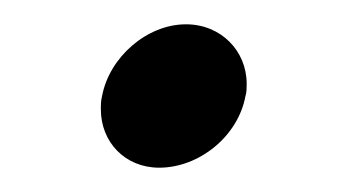

<svg xmlns="http://www.w3.org/2000/svg" viewBox="-20 -130 285 158"><path d="M63 -40C63 -13 83 8 111 8C144 8 176 -18 182 -51C183 -54 183 -58 183 -61C183 -88 162 -110 133 -110C101 -110 70 -83 64 -51C63 -47 63 -44 63 -40Z"/></svg>

Font: KpSans
Style: Italic
Weight: 400
Italic angle: -11°
Version: Version 0.66